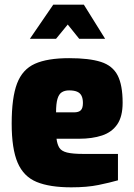

<svg xmlns="http://www.w3.org/2000/svg" viewBox="-20 -797 575 822"><path d="M285 5Q193 5 137 -18Q81 -41 55.5 -100.5Q30 -160 30 -268Q30 -379 53 -439.5Q76 -500 129.5 -524Q183 -548 276 -548Q362 -548 412 -532Q462 -516 483.5 -474.5Q505 -433 505 -357Q505 -298 482 -264.5Q459 -231 417 -217Q375 -203 318 -203H222Q225 -179 234 -164.5Q243 -150 267 -144Q291 -138 338 -138H485V-25Q450 -15 401.5 -5Q353 5 285 5ZM220 -316H297Q317 -316 326 -325Q335 -334 335 -356Q335 -375 329 -387Q323 -399 310 -404.5Q297 -410 276 -410Q257 -410 244.5 -402Q232 -394 226 -373.5Q220 -353 220 -316ZM108 -631 208 -777H339L430 -631H319L270 -692L220 -631Z"/></svg>

Font: Exo Thin Black
Style: Regular
Weight: 900
Version: Version 2.000